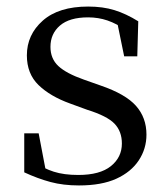

<svg xmlns="http://www.w3.org/2000/svg" viewBox="-20 -551 513 586"><path d="M221 15Q173 15 134 4.5Q95 -6 54 -25V-144H98L122 -18L85 -20V-56Q113 -37 144 -27Q175 -17 219 -17Q285 -17 318.5 -44Q352 -71 352 -113Q352 -150 329.5 -173.5Q307 -197 246 -216L194 -235Q133 -257 97.5 -291.5Q62 -326 62 -382Q62 -445 110.5 -488Q159 -531 249 -531Q294 -531 329.5 -520Q365 -509 402 -486L399 -379H359L335 -496L366 -490V-458Q336 -479 308 -488.5Q280 -498 249 -498Q192 -498 163 -473Q134 -448 134 -408Q134 -372 158 -349.5Q182 -327 236 -308L287 -290Q363 -264 395 -228Q427 -192 427 -140Q427 -97 403.5 -61.5Q380 -26 335 -5.5Q290 15 221 15Z"/></svg>

Font: Noto Serif JP ExtraLight
Style: Regular
Weight: 400
Version: Version 2.003-H1;hotconv 1.1.1;makeotfexe 2.6.0